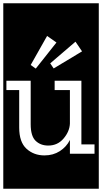

<svg xmlns="http://www.w3.org/2000/svg" viewBox="-32 -937 622 1170"><path d="M-12 213V-917H570V213ZM186 -519 312 -678 255 -718 155 -541ZM295 -520 468 -624 428 -683 274 -551ZM394 0H544V-57H464V-445H301V-388H394V-184Q392 -136 355.5 -93Q319 -50 262 -50Q215 -50 185 -79Q155 -108 155 -180V-445H7V-388H85V-160Q85 -71 129.5 -30.5Q174 10 239 10Q292 10 332.5 -16Q373 -42 394 -84Z"/></svg>

Font: Zilla Slab Highlight Regular
Style: Regular
Weight: 400
Designer: Typotheque Type Foundry
Foundry: Typotheque type foundry
Version: Version 1.1; 2017; ttfautohint (v1.6)